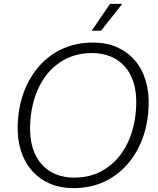

<svg xmlns="http://www.w3.org/2000/svg" viewBox="-20 -958 814 988"><path d="M359 10Q290 10 236 -13.5Q182 -37 144.5 -79.5Q107 -122 88 -181Q69 -240 71 -313Q74 -408 103.5 -486Q133 -564 184.5 -621Q236 -678 305.5 -708.5Q375 -739 458 -739Q527 -739 581 -715.5Q635 -692 672.5 -649Q710 -606 728.5 -547Q747 -488 745 -416Q742 -321 712.5 -243Q683 -165 631.5 -108Q580 -51 511 -20.5Q442 10 359 10ZM362 -44Q455 -44 525.5 -91Q596 -138 636.5 -222Q677 -306 681 -417Q683 -482 668 -531.5Q653 -581 623 -615Q593 -649 550 -667Q507 -685 453 -685Q361 -685 290.5 -638.5Q220 -592 179.5 -508Q139 -424 135 -312Q133 -247 148 -197.5Q163 -148 193.5 -113.5Q224 -79 266.5 -61.5Q309 -44 362 -44ZM452 -800 546 -938H609L500 -800Z"/></svg>

Font: Mona Sans ExtraLight Light
Style: Italic
Weight: 300
Italic angle: -11.6951°
Version: Version 2.000